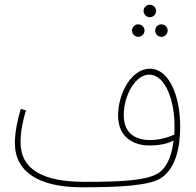

<svg xmlns="http://www.w3.org/2000/svg" viewBox="-20 -772 831 813"><path d="M614 -699C629 -699 641 -711 641 -726C641 -740 629 -752 614 -752C600 -752 588 -740 588 -726C588 -711 600 -699 614 -699ZM565 -616C580 -616 592 -628 592 -643C592 -657 580 -669 565 -669C551 -669 539 -657 539 -643C539 -628 551 -616 565 -616ZM663 -616C678 -616 690 -628 690 -643C690 -657 678 -669 663 -669C649 -669 637 -657 637 -643C637 -628 649 -616 663 -616ZM326 21C483 21 616 15 665 -20C727 -64 743 -155 743 -235C743 -366 696 -481 615 -481C534 -481 480 -373 480 -283C480 -187 550 -156 612 -156C648 -156 685 -161 715 -177C706 -100 681 -61 655 -42C605 -6 484 -2 338 -2C164 -2 67 -53 67 -170C67 -217 78 -266 90 -305L68 -311C55 -269 43 -212 43 -167C43 -41 149 21 326 21ZM504 -285C504 -370 555 -456 611 -456C683 -456 719 -340 719 -241C719 -227 719 -214 718 -202C690 -189 653 -179 615 -179C561 -179 504 -201 504 -285Z"/></svg>

Font: Noto Sans Arabic UI Cn Th
Style: Regular
Weight: 100
Width: 3
Designer: Monotype Design Team, Nadine Chahine and Nizar Qandah
Foundry: Monotype Imaging Inc.
Version: Version 2.010